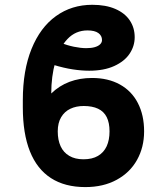

<svg xmlns="http://www.w3.org/2000/svg" viewBox="-20 -759 686 789"><path d="M572.2 -219.2Q572.2 -154 543.2 -102Q514.2 -49.9 459.4 -20.1Q404.7 9.8 330.6 9.8Q246.6 9.8 189.3 -27.2Q132 -64.2 102.9 -137.2Q73.8 -210.2 73.8 -318.2V-347.4Q73.8 -469.5 109.6 -558.1Q145.5 -646.6 210 -692.9Q274.5 -739.3 359.3 -739.3Q414.8 -739.3 454.1 -722.2Q493.4 -705.1 513.4 -675Q533.5 -644.9 533.5 -606.1Q533.5 -569.5 512.6 -538.3Q491.8 -507.1 449.6 -487.8Q407.3 -468.4 346.5 -468.4Q314.5 -468.4 278.9 -473.9Q243.3 -479.3 199.9 -492.4L229.8 -583.4Q255.5 -572.7 283.7 -566.9Q311.8 -561.1 334.8 -561.1Q355.2 -561.1 369.6 -565.3Q384 -569.5 391.6 -577.1Q399.2 -584.8 399.2 -594.4Q399.2 -612.3 384.2 -623.2Q369.2 -634 339.7 -634Q290.8 -634 257.3 -598.7Q223.8 -563.3 207.2 -504.1Q190.6 -444.8 190.6 -374.9Q223.7 -407.1 265.7 -422.8Q307.7 -438.6 358.3 -438.6Q424.3 -438.6 472.7 -411.8Q521.1 -385 546.6 -335.4Q572.2 -285.8 572.2 -219.2ZM217.3 -219.2Q217.3 -183.7 229.1 -158Q240.9 -132.3 264.8 -118.4Q288.6 -104.4 323 -104.4Q359 -104.4 382.7 -118.4Q406.4 -132.3 418.3 -157.9Q430.1 -183.6 430.1 -219.2Q430.1 -254.5 418.5 -277.7Q406.8 -301 383 -312.2Q359.3 -323.4 324.2 -323.4Q292.9 -323.4 269 -312Q245 -300.6 231.2 -277.2Q217.3 -253.8 217.3 -219.2Z"/></svg>

Font: Pretendard Std Variable
Style: Regular
Weight: 400
Designer: Base glyphs from Inter by Rasmus Andersson; Hangeul glyphs from Noto Sans CJK(Source Han Sans) by Jang Soo-young and Kan
Foundry: Kil Hyung-jin
Version: Version 1.309;Glyphs 3.2 (3225)